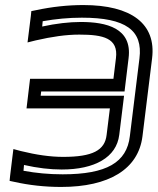

<svg xmlns="http://www.w3.org/2000/svg" viewBox="-20 -705 624 760"><path d="M439 -475 429 -393H124H99L96 -368L88 -301L85 -276H110H415L402 -171C395 -110 347 -84 230 -84C179 -84 124 -92 63 -107L33 -115L29 -83L20 -9L18 11L37 15C95 28 157 35 222 35C411 35 528 -35 544 -166L582 -474C599 -611 500 -685 310 -685C248 -685 185 -678 124 -665L104 -661L102 -641L93 -569L89 -537L121 -545C186 -560 242 -568 294 -568C389 -568 449 -554 439 -475ZM489 -475C504 -594 401 -618 300 -618C254 -618 202 -612 147 -600L149 -621C201 -630 251 -635 304 -635C478 -635 546 -585 532 -474L494 -166C482 -62 402 -15 228 -15C173 -15 122 -20 73 -29L75 -52C128 -40 178 -34 224 -34C355 -34 441 -82 452 -171L468 -301L471 -326H446H141L143 -343H448H473L476 -368L489 -475Z"/></svg>

Font: Gamestation Text Outline
Style: Italic
Weight: 400
Designer: Jonas Hecksher
Foundry: Jonas Hecksher, Playtypeª, e-types AS
Version: Version 1.003